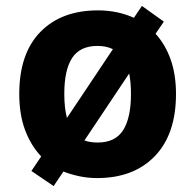

<svg xmlns="http://www.w3.org/2000/svg" viewBox="-20 -591 659 648"><path d="M574 -274Q574 -138 502.5 -64Q431 10 308 10Q277 10 248.5 4Q220 -2 194 -12L161 37L86 -14L119 -63Q84 -100 64.5 -152.5Q45 -205 45 -274Q45 -410 116 -483Q187 -556 311 -556Q376 -556 432 -531L459 -571L533 -518L505 -477Q538 -441 556 -390Q574 -339 574 -274ZM197 -274Q197 -226 206 -193L361 -425Q339 -436 309 -436Q250 -436 223.5 -395.5Q197 -355 197 -274ZM422 -274Q422 -313 416 -343L265 -117Q283 -110 310 -110Q369 -110 395.5 -151.5Q422 -193 422 -274Z"/></svg>

Font: Noto Sans Tamil
Style: Bold
Weight: 700
Designer: Jelle Bosma - Monotype Design Team
Foundry: Monotype Imaging Inc.
Version: Version 2.004; ttfautohint (v1.8.4.7-5d5b)